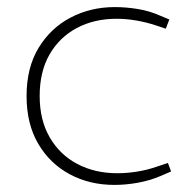

<svg xmlns="http://www.w3.org/2000/svg" viewBox="-20 -516 542 542"><path d="M303 6Q233 6 177 -24Q121 -54 88 -110Q55 -166 55 -245Q55 -325 89 -381Q123 -437 179.5 -466.5Q236 -496 304 -496Q336 -496 369.5 -490.5Q403 -485 434 -471L458 -461L448 -435L421 -444Q394 -453 365.5 -458Q337 -463 309 -463Q246 -463 197 -437Q148 -411 120 -362.5Q92 -314 92 -245Q92 -177 120.5 -128Q149 -79 198.5 -53Q248 -27 311 -27Q338 -27 366.5 -31.5Q395 -36 421 -45L454 -56L463 -32L433 -19Q402 -6 368.5 0Q335 6 303 6Z"/></svg>

Font: REM Thin
Style: Regular
Weight: 250
Designer: Octavio Pardo
Foundry: Ashler Design
Version: Version 1.005;gftools[0.9.28]